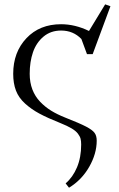

<svg xmlns="http://www.w3.org/2000/svg" viewBox="-20 -564 549 887"><path d="M41 -223.1Q41 -322.8 102.1 -387.5Q163.1 -452.1 262.2 -452.1Q327.1 -452.1 391.1 -420.9L465.8 -543.9L490.2 -535.2L408.2 -314H381.8L356 -383.8Q318.4 -422.9 262.2 -422.9Q214.4 -422.9 180.9 -394.8Q147.5 -366.7 132.3 -322.5Q117.2 -278.3 117.2 -223.1Q117.2 -183.1 129.6 -150.6Q142.1 -118.2 165.3 -94Q188.5 -69.8 216.3 -52.7Q244.1 -35.6 280.8 -21Q349.1 5.9 377.9 21Q406.7 36.1 416.7 49.6Q426.8 63 426.8 85.9Q426.8 146 392.1 206.8Q357.4 267.6 298.8 303.2L283.2 283.2Q316.4 254.9 335.7 209Q355 163.1 355 104Q355 87.9 352.3 77.1Q349.6 66.4 340.1 53.7Q330.6 41 311 29.3Q291.5 17.6 259.8 4.9Q199.7 -19 162.4 -39.1Q125 -59.1 95.7 -85.7Q66.4 -112.3 53.7 -145.5Q41 -178.7 41 -223.1Z"/></svg>

Font: Dihjauti S
Style: Regular
Weight: 400
Designer: T. Christopher White
Version: Version 3.0.0